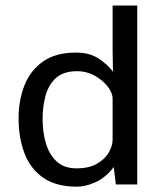

<svg xmlns="http://www.w3.org/2000/svg" viewBox="-20 -683 606 711"><path d="M265.1 8.3Q187.5 8.3 139.9 -24.9Q92.3 -58.1 70.6 -115.5Q48.8 -172.9 48.8 -245.1Q48.8 -311 70.3 -366.2Q91.8 -421.4 138.7 -454.8Q185.5 -488.3 261.7 -488.3Q311 -488.3 344.5 -466.6Q377.9 -444.8 398.4 -417.5L397 -496.1V-662.6H488.3V0H409.2L405.8 -25.9Q404.3 -37.1 403.3 -47.9Q402.3 -58.6 401.4 -64.5Q370.1 -24.4 333.5 -8.1Q296.9 8.3 265.1 8.3ZM263.2 -59.6Q310.1 -59.6 339.6 -76.9Q369.1 -94.2 383.1 -118.9Q397 -143.6 397 -165V-317.4Q397 -339.4 378.4 -363Q359.9 -386.7 330.1 -403.1Q300.3 -419.4 266.1 -419.4Q214.4 -419.4 186.5 -393.6Q158.7 -367.7 148.2 -326.9Q137.7 -286.1 137.7 -242.2Q137.7 -194.3 149.9 -152.6Q162.1 -110.8 189.7 -85.2Q217.3 -59.6 263.2 -59.6Z"/></svg>

Font: Shanti
Style: Regular
Weight: 400
Designer: Vernon Adams
Foundry: Vernon Adams
Version: Version 1.100; ttfautohint (v1.8.4)